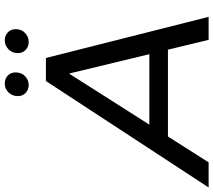

<svg xmlns="http://www.w3.org/2000/svg" viewBox="-120 -852 917 826"><g transform="rotate(-90 339.0 -438.5)"><path d="M-54 0 404 -700H503L680 0H581L425 -646H465L54 0ZM116 -175 160 -255H553L567 -175ZM572 -774Q552 -774 538 -787Q524 -800 524 -820Q524 -845 540.5 -861Q557 -877 579 -877Q599 -877 613 -864Q627 -851 627 -830Q627 -805 610.5 -789.5Q594 -774 572 -774ZM387 -774Q367 -774 353 -787Q339 -800 339 -820Q339 -845 355 -861Q371 -877 393 -877Q414 -877 427.5 -864Q441 -851 441 -830Q441 -805 424.5 -789.5Q408 -774 387 -774Z"/></g></svg>

Font: Montserrat Thin Medium
Style: Italic
Weight: 500
Italic angle: -11.3°
Version: Version 9.000